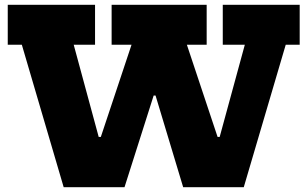

<svg xmlns="http://www.w3.org/2000/svg" viewBox="-20 -785 1290 805"><path d="M914 -765H1236.5V-597.5H1178L1002 0H748L568 -597.5L683 -384.5H589L692 -597.5L502 0H247L71.5 -597.5H12.5V-765H378.5V-597.5H289L451 0L322.5 -211H459.5L332.5 0L531.5 -597.5H448V-765H846.5V-597.5H763.5L962.5 0L827 -211H970.5L843.5 0L1006.5 -597.5H914Z"/></svg>

Font: Hepta Slab ExtraBold
Style: Regular
Weight: 800
Designer: Michael LaGattuta
Foundry: Michael LaGattuta
Version: Version 1.102